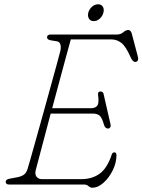

<svg xmlns="http://www.w3.org/2000/svg" viewBox="-20 -861 665 896"><path d="M371.5 0H21.5Q6.5 0 6.5 -13Q6.5 -23.5 24.5 -27L61.5 -34Q79.5 -37.5 91 -45.5Q102.5 -53.5 108.5 -72Q111.5 -81.5 122.5 -120.2Q133.5 -159 149.2 -215.2Q165 -271.5 182.5 -334.5Q200 -397.5 216.2 -456.5Q232.5 -515.5 244.8 -560.2Q257 -605 261.5 -623Q265.5 -639.5 262 -652.8Q258.5 -666 246.5 -668L216.5 -673Q199.5 -676 199.5 -687Q199.5 -700 217.5 -700H526.5Q543 -700 555.2 -710.5Q567.5 -721 578.5 -721Q591 -721 595.5 -702L623.5 -596Q626.5 -584 622.5 -578Q618.5 -572 611.5 -572Q599 -572 589.5 -594Q567 -645 546.2 -661Q525.5 -677 500.5 -677H310.5Q301 -643.5 287 -591.8Q273 -540 256.5 -478.8Q240 -417.5 223.5 -356H403.5Q426 -356 434.5 -368.8Q443 -381.5 437.5 -419Q436 -434 448.5 -434Q456 -434 459.5 -430.2Q463 -426.5 463.5 -422L495.5 -282Q498 -271.5 494 -266.2Q490 -261 484.5 -261Q471 -261 465.5 -278Q456 -312 444.8 -321.5Q433.5 -331 412.5 -331H216.5Q199.5 -267 184.8 -211Q170 -155 160 -117.2Q150 -79.5 147.5 -70Q141.5 -49 150 -37Q158.5 -25 175.5 -25H358.5Q410.5 -25 445.5 -50.8Q480.5 -76.5 501.5 -140Q505 -150 513.5 -150Q523.5 -150 523.5 -137Q523.5 -102 506.5 -67Q489.5 -32 463.5 -8.5Q437.5 15 410.5 15Q401 15 393 7.5Q385 0 371.5 0ZM417.5 -762.5Q402 -762.5 395 -774.2Q388 -786 392 -802Q396.5 -818 409.2 -829.5Q422 -841 438 -841Q453 -841 460 -829.5Q467 -818 462.5 -802Q458.5 -786 445.8 -774.2Q433 -762.5 417.5 -762.5Z"/></svg>

Font: Fraunces 9pt S100 Thin
Style: Italic
Weight: 100
Italic angle: -16°
Version: Version 1.000; ttfautohint (v1.8.3)